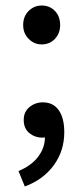

<svg xmlns="http://www.w3.org/2000/svg" viewBox="-20 -500 302 696"><path d="M131 -339Q104 -339 84 -359Q64 -379 64 -409Q64 -441 84 -460.5Q104 -480 131 -480Q160 -480 179 -460.5Q198 -441 198 -409Q198 -379 179 -359Q160 -339 131 -339ZM70 176 47 120Q93 101 118 68.5Q143 36 143 -4L136 -84L178 -18Q169 -9 157.5 -5Q146 -1 133 -1Q107 -1 86.5 -17.5Q66 -34 66 -65Q66 -95 87 -112Q108 -129 135 -129Q173 -129 193 -100.5Q213 -72 213 -21Q213 47 175 99Q137 151 70 176Z"/></svg>

Font: Source Sans 3 ExtraLight Medium
Style: Regular
Weight: 500
Version: Version 3.052;hotconv 1.1.0;makeotfexe 2.6.0